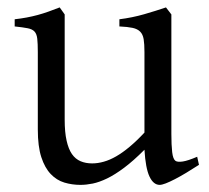

<svg xmlns="http://www.w3.org/2000/svg" viewBox="-20 -489 570 523"><path d="M522 -40Q503.9 -28.3 487.3 -18.3Q470.7 -8.3 456.5 -1Q442.4 6.3 431.6 10.5Q420.9 14.6 415 14.6Q397.9 14.6 387.2 -8.1Q376.5 -30.8 373.5 -81.1Q343.3 -50.8 318.1 -32Q293 -13.2 271.7 -2.9Q250.5 7.3 232.7 11Q214.8 14.6 199.2 14.6Q176.3 14.6 155.3 8.3Q134.3 2 118.2 -14.9Q102.1 -31.7 92.5 -61Q83 -90.3 83 -136.2V-347.2Q83 -370.6 81.5 -383.5Q80.1 -396.5 74 -403.1Q67.9 -409.7 55.2 -412.1Q42.5 -414.6 20 -417V-436.5Q37.6 -438.5 53 -441.4Q68.4 -444.3 82.8 -448.2Q97.2 -452.1 111.8 -457.3Q126.5 -462.4 142.6 -468.8L156.2 -449.7V-163.1Q156.2 -128.9 161.4 -106Q166.5 -83 176 -69.3Q185.5 -55.7 199.5 -49.8Q213.4 -43.9 231 -43.9Q246.6 -43.9 262.9 -48.6Q279.3 -53.2 296.6 -63.2Q314 -73.2 333 -89.1Q352.1 -105 373.5 -127.9V-347.2Q373.5 -369.1 371.3 -382.3Q369.1 -395.5 361.8 -402.8Q354.5 -410.2 341.1 -413.1Q327.6 -416 305.2 -417V-436.5Q340.3 -440.9 372.6 -450.2Q404.8 -459.5 432.1 -468.8L446.8 -449.7V-124Q446.8 -93.8 449 -74.7Q451.2 -55.7 458 -50.8Q463.9 -46.9 478 -49.1Q492.2 -51.3 517.1 -62Z"/></svg>

Font: Gentium Plus
Style: Regular
Weight: 400
Designer: J. Victor Gaultney, Annie Olsen, Iska Routamaa
Foundry: SIL International
Version: Version 1.510